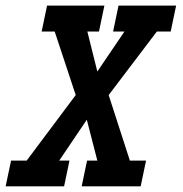

<svg xmlns="http://www.w3.org/2000/svg" viewBox="-79 -657 645 677"><path d="M417 0H209L228 -90.8H264.2L227.1 -234.9L129.9 -90.8H166L147 0H-59.1L-40 -90.8H15.1L188 -321.8L113.8 -545.9H67.9L86.9 -637.2H289.1L270 -545.9H229L264.2 -404.8L359.9 -545.9H319.8L338.9 -637.2H542L522.9 -545.9H474.1L304.2 -321.8L378.9 -90.8H436Z"/></svg>

Font: Anonymous Pro
Style: Bold Italic
Weight: 700
Italic angle: -12°
Monospace: yes
Designer: Mark Simonson
Version: Version 1.003